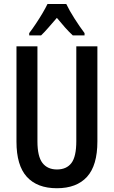

<svg xmlns="http://www.w3.org/2000/svg" viewBox="-20 -950 580 979"><path d="M476.6 -713.9V-229Q476.6 -106.4 423.6 -48.3Q370.6 9.8 270 9.8Q169.9 9.8 116.9 -48.3Q64 -106.4 64 -227.5V-713.9H170.9V-229.5Q170.9 -152.3 196.5 -119.1Q222.2 -85.9 270.5 -85.9Q319.3 -85.9 344.2 -118.7Q369.1 -151.4 369.1 -230.5V-713.9ZM317.9 -929.7Q334 -896 359.9 -855.5Q385.7 -814.9 411.1 -781.2V-769.5H351.1Q332 -787.1 311.8 -809.8Q291.5 -832.5 270 -858.9Q247.6 -833 226.8 -809.1Q206.1 -785.2 189.5 -769.5H128.9V-781.2Q145.5 -802.7 163.3 -829.6Q181.2 -856.4 196.8 -882.8Q212.4 -909.2 222.2 -929.7Z"/></svg>

Font: Open Sans Condensed SemiBold
Style: Regular
Weight: 600
Width: 3
Designer: Monotype Design Team
Foundry: Monotype Imaging Inc.
Version: Version 3.000; ttfautohint (v1.8.4)